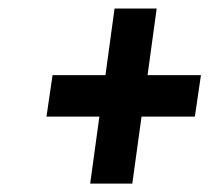

<svg xmlns="http://www.w3.org/2000/svg" viewBox="-20 -569 490 449"><path d="M88.7 -296.3H212.4L190.9 -139.7H289.4L311 -296.3H435.7L449.9 -393.3H325.1L346.4 -549.1H247.9L226.6 -393.3H102.9Z"/></svg>

Font: Secuela ExtLt
Style: Italic
Weight: 200
Italic angle: -8°
Designer: Fernando Haro
Foundry: deFharo
Version: Version 1.704